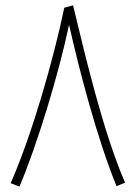

<svg xmlns="http://www.w3.org/2000/svg" viewBox="-20 -694 510 720"><path d="M53 6C119 -151 198 -408 239 -601C276 -436 344 -174 417 4L449 -9C366 -201 300 -484 254 -674L221 -665C182 -477 102 -194 20 -7Z"/></svg>

Font: Noto Sans Arabic UI Cn XLt
Style: Regular
Weight: 200
Width: 3
Designer: Monotype Design Team, Nadine Chahine and Nizar Qandah
Foundry: Monotype Imaging Inc.
Version: Version 2.010